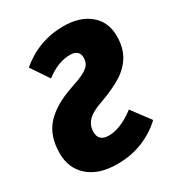

<svg xmlns="http://www.w3.org/2000/svg" viewBox="-174 -829 892 962"><g transform="rotate(-30 271.5 -348.0)"><path d="M543 -539Q543 -473 516 -427Q489 -381 439.5 -350Q390 -319 312 -291Q252 -271 226.5 -244.5Q201 -218 201 -180Q201 -126 260 -126Q328 -126 411 -189L490 -83Q442 -37 375 -9Q308 19 225 19Q120 19 60.5 -33Q1 -85 1 -171Q1 -273 55.5 -332.5Q110 -392 217 -428Q269 -445 296 -459Q323 -473 334 -489Q345 -505 345 -529Q345 -551 331 -562.5Q317 -574 292 -574Q222 -574 151 -519L82 -622Q192 -715 335 -715Q430 -715 486.5 -667.5Q543 -620 543 -539Z"/></g></svg>

Font: Fira Sans Condensed Black
Style: Italic
Weight: 900
Width: 3
Italic angle: -8°
Designer: Carrois Corporate & Edenspiekermann AG
Foundry: Carrois Corporate GbR & Edenspiekermann AG
Version: Version 4.203